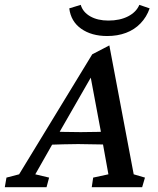

<svg xmlns="http://www.w3.org/2000/svg" viewBox="-63 -780 658 800"><path d="M-43 0 -36.1 -40 16.6 -53.7 321.3 -553.7 392.6 -590.8 494.1 -53.7 541 -40 529.3 0H319.3L325.2 -40L388.7 -53.7L363.3 -194.3L358.4 -225.6L310.5 -481.4L334 -489.3L182.6 -225.6L165 -196.3L84 -53.7L141.6 -40L130.9 0ZM138.7 -176.8 149.4 -232.4Q168 -231.4 198.2 -230.5Q228.5 -229.5 273.4 -229.5Q316.4 -229.5 347.7 -230.5Q378.9 -231.4 396.5 -232.4L384.8 -177.7Q355.5 -177.7 324.7 -178.7Q293.9 -179.7 262.7 -179.7Q230.5 -179.7 200.7 -178.7Q170.9 -177.7 138.7 -176.8ZM517.6 -759.8 560.5 -745.1Q547.9 -709 522.5 -682.6Q497.1 -656.2 461.9 -643.1Q426.8 -629.9 383.8 -629.9Q318.4 -629.9 275.4 -660.2Q232.4 -690.4 225.6 -745.1L273.4 -759.8Q282.2 -729.5 313 -711.9Q343.8 -694.3 388.7 -694.3Q436.5 -694.3 470.7 -711.9Q504.9 -729.5 517.6 -759.8Z"/></svg>

Font: Crimson Pro Medium
Style: Italic
Weight: 500
Italic angle: -12°
Designer: Jacques Le Bailly
Foundry: Baron von Fonthausen
Version: Version 1.003